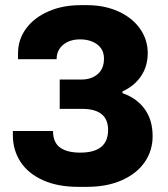

<svg xmlns="http://www.w3.org/2000/svg" viewBox="-20 -716 653 746"><path d="M554 -510Q554 -458 527.5 -419.5Q501 -381 456 -361V-354Q511 -335 542 -292.5Q573 -250 573 -187Q573 -131 542.5 -86.5Q512 -42 454 -16Q396 10 318 10H284Q204 10 146.5 -16Q89 -42 59.5 -87.5Q30 -133 30 -190V-207H186Q186 -163 213 -143Q240 -123 292 -123Q400 -123 400 -211Q400 -293 299 -293H212V-407H297Q335 -407 359.5 -428Q384 -449 384 -488Q384 -524 357.5 -543.5Q331 -563 291 -563Q251 -563 225.5 -542Q200 -521 200 -486H50V-509Q50 -562 81 -604.5Q112 -647 167.5 -671.5Q223 -696 294 -696H318Q386 -696 440 -671.5Q494 -647 524 -604.5Q554 -562 554 -510Z"/></svg>

Font: Chivo ExtraBold
Style: Regular
Weight: 800
Designer: Hector Gatti
Foundry: Omnibus-Type
Version: Version 1.007